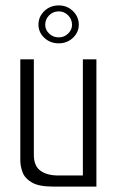

<svg xmlns="http://www.w3.org/2000/svg" viewBox="-20 -689 436 709"><path d="M175 0Q124 0 98 -15Q72 -30 63.5 -52.5Q55 -75 55 -97V-470H105V-117Q105 -76 129.5 -58.5Q154 -41 195 -41H286V-470H336V0ZM197 -529Q165 -529 143.5 -549.5Q122 -570 122 -598Q122 -627 143.5 -648Q165 -669 197 -669Q228 -669 249.5 -648Q271 -627 271 -598Q271 -570 249.5 -549.5Q228 -529 197 -529ZM197 -551Q217 -551 231.5 -565Q246 -579 246 -597Q246 -618 231.5 -632.5Q217 -647 197 -647Q176 -647 161.5 -632.5Q147 -618 147 -597Q147 -579 161.5 -565Q176 -551 197 -551Z"/></svg>

Font: Smooch Sans Thin
Style: Regular
Weight: 400
Version: Version 1.010